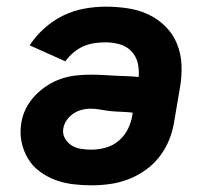

<svg xmlns="http://www.w3.org/2000/svg" viewBox="-20 -548 640 576"><path d="M255 8Q226 8 198 4.5Q170 1 145 -8.5Q120 -18 98.5 -34Q77 -50 63.5 -73Q50 -96 44.5 -123Q39 -150 44 -179Q47 -201 57.5 -222Q68 -243 84.5 -260.5Q101 -278 121 -291Q141 -304 163 -311.5Q185 -319 207.5 -321.5Q230 -324 252 -324Q270 -324 288 -323Q306 -322 324 -321Q342 -320 360 -319.5Q378 -319 396 -317Q398 -339 393 -359.5Q388 -380 374 -394.5Q360 -409 339.5 -415Q319 -421 297 -421Q280 -421 263 -418.5Q246 -416 230 -409Q214 -402 200 -390Q186 -378 176 -364L69 -412Q87 -440 113.5 -463.5Q140 -487 170 -501.5Q200 -516 232.5 -522Q265 -528 297 -528Q331 -528 364 -523Q397 -518 425.5 -504.5Q454 -491 476.5 -468.5Q499 -446 511 -416.5Q523 -387 524.5 -353.5Q526 -320 520 -286L503 -186Q499 -158 488.5 -131Q478 -104 460 -80Q442 -56 417.5 -38.5Q393 -21 366 -10.5Q339 0 310.5 4Q282 8 255 8ZM254 -99Q275 -99 297 -105Q319 -111 336.5 -126Q354 -141 364 -161.5Q374 -182 377 -203L378 -210Q362 -212 346 -212.5Q330 -213 314 -214.5Q298 -216 282.5 -219Q267 -222 251 -222Q238 -222 225 -218.5Q212 -215 200.5 -207.5Q189 -200 180.5 -188Q172 -176 170 -163Q167 -147 174.5 -133.5Q182 -120 194.5 -112Q207 -104 222.5 -101.5Q238 -99 254 -99Z"/></svg>

Font: Iosevka SS04 XBd Ex
Style: Italic
Weight: 800
Width: 7
Italic angle: -9°
Monospace: yes
Designer: Belleve Invis
Foundry: Belleve Invis
Version: Version 19.0.0; ttfautohint (v1.8.4)